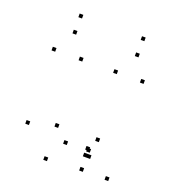

<svg xmlns="http://www.w3.org/2000/svg" viewBox="-139 -860 898 990"><g transform="rotate(20 310.0 -365.5)"><path d="M423.2 -94.9V-114.9H403.2V-94.9ZM423.2 10V-10H403.2V10ZM562.5 10V-10H542.5V10ZM562.5 -523.3V-543.3H542.5V-523.3ZM415.5 -523.3V-543.3H395.5V-523.3ZM415.5 -101.9V-121.9H395.5V-101.9ZM79.5 -121.9V-141.9H59.5V-121.9ZM230.5 21.5V1.5H210.5V21.5ZM416 -65.4V-85.4H396V-65.4ZM436 -65.4V-85.4H416V-65.4ZM448.5 -162.1V-182.1H428.5V-162.1ZM298.2 -91.5V-111.5H278.2V-91.5ZM226 -159.3V-179.3H206V-159.3ZM226 -523.3V-543.3H206V-523.3ZM77.5 -523.3V-543.3H57.5V-523.3ZM149 -731.6V-751.6H129V-731.6ZM149 -642.8V-662.8H129V-642.8ZM491 -642.8V-662.8H471V-642.8ZM491 -731.6V-751.6H471V-731.6Z"/></g></svg>

Font: Monaspace Argon Dots Var
Style: Regular
Weight: 400
Designer: Riley Cran and the Lettermatic Team
Version: Version 1.100 (Monaspace Argon Dots)